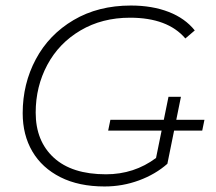

<svg xmlns="http://www.w3.org/2000/svg" viewBox="-20 -669 780 694"><path d="M684 -559 650 -530Q586 -605 450 -605Q349 -605 271 -559Q193 -513 151 -434.5Q109 -356 109 -262Q109 -159 174.5 -99Q240 -39 363 -39Q465 -39 544 -98L589 -319H634L585 -77Q542 -39 482.5 -17Q423 5 358 5Q265 5 198.5 -28.5Q132 -62 97 -121.5Q62 -181 62 -260Q62 -366 109.5 -455Q157 -544 246 -596.5Q335 -649 453 -649Q530 -649 589.5 -626Q649 -603 684 -559ZM379 -236H719L711 -197H371Z"/></svg>

Font: Montserrat Ace
Style: Light Italic
Weight: 300
Italic angle: -11.3°
Designer: Julieta Ulanovsky
Foundry: Julieta Ulanovsky
Version: Version 1